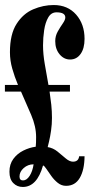

<svg xmlns="http://www.w3.org/2000/svg" viewBox="-20 -731 374 763"><path d="M70.5 12Q48 12 32.8 -3.5Q17.5 -19 17.5 -48.5Q17.5 -78.5 33 -99.5Q48.5 -120.5 72.5 -132.5Q96.5 -144.5 122 -148Q123.5 -161 123.5 -186Q123.5 -228.5 104 -274Q84.5 -319.5 63.5 -367H-0.5V-393.5H51.5Q38 -425.5 28.8 -458Q19.5 -490.5 19.5 -523.5Q19.5 -595 45.8 -636Q72 -677 112 -694Q152 -711 193.5 -711Q249 -711 282.5 -673Q316 -635 316 -576.5Q316 -538.5 300.2 -516.5Q284.5 -494.5 258.5 -494.5Q234 -494.5 216.8 -515.2Q199.5 -536 199.5 -567.5Q199.5 -588 209.5 -605.8Q219.5 -623.5 229.5 -637.8Q239.5 -652 239.5 -661.5Q239.5 -682 204.5 -682Q183.5 -682 171.8 -661.8Q160 -641.5 155.5 -611.2Q151 -581 151 -551Q151 -516 158 -476Q165 -436 172.5 -393.5H258V-367H177Q181 -341 183.8 -314.8Q186.5 -288.5 186.5 -262.5Q186.5 -237 183 -212.5Q179.5 -188 175.2 -170Q171 -152 169.5 -146.5Q191 -143 208.5 -128.8Q226 -114.5 241.2 -101.5Q256.5 -88.5 270 -88.5Q292 -88.5 294.5 -110H316Q315.5 -55.5 297 -24Q278.5 7.5 242.5 7.5Q224.5 7.5 209.8 -4.2Q195 -16 183.8 -31.8Q172.5 -47.5 164.2 -60Q156 -72.5 151 -73.5Q127 12 70.5 12ZM71.5 -14Q86 -14 97.8 -32.2Q109.5 -50.5 113.5 -78Q91 -78 74.2 -63.2Q57.5 -48.5 57.5 -29.5Q57.5 -14 71.5 -14Z"/></svg>

Font: Imbue 50pt Black
Style: Regular
Weight: 900
Designer: Tyler Finck
Foundry: Etcetera Type Company
Version: Version 1.102; ttfautohint (v1.8.3)